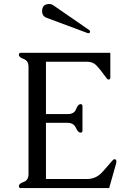

<svg xmlns="http://www.w3.org/2000/svg" viewBox="-20 -953 651 973"><path d="M424.3 -785.2 216.3 -862.8Q193.4 -871.1 193.4 -896.5Q193.4 -932.6 229.5 -932.6Q241.2 -932.6 250 -926.3L432.6 -800.3Q436.5 -796.9 436.5 -793Q436.5 -784.7 427.7 -784.7Q425.3 -784.7 424.3 -785.2ZM212.9 -45.9H421.4Q466.8 -45.9 498.3 -80.8Q529.8 -115.7 545.9 -135.3Q554.7 -146 559.6 -146Q569.8 -146 569.8 -135.7Q569.8 -129.4 568.8 -125.5L533.2 0H84.5Q75.7 0 75.7 -10.3Q75.7 -22.5 100.1 -31Q124.5 -39.6 124.5 -71.3V-613.8Q124.5 -645.5 100.1 -654.1Q75.7 -662.6 75.7 -675.3Q75.7 -685.5 85.9 -685.5H539.1V-560.1Q539.1 -549.8 528.8 -549.8Q523.9 -549.8 510.7 -569.3Q486.3 -603 468.5 -621.6Q450.7 -640.1 421.4 -640.1H212.9V-375H324.7Q356 -375 365.7 -400.1Q375.5 -425.3 388.2 -425.3Q397.9 -425.3 397.9 -415V-291Q397.9 -280.8 388.2 -280.8Q375.5 -280.8 364.3 -305.7Q353 -330.6 321.8 -330.6H212.9Z"/></svg>

Font: Caudex
Style: Regular
Weight: 400
Version: Version 1.01